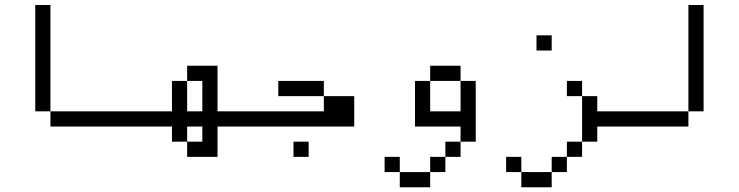

<svg xmlns="http://www.w3.org/2000/svg" viewBox="-20 -708 3040 790"><path d="M500 -187.5V-250H187.5V-187.5ZM187.5 -250V-687.5H125V-250Z M1000 -187.5V-250H875V-437.5H750V-375H687.5Q687.5 -375 687.5 -250H500V-187.5H687.5V-125H750V-62.5H875Q875 -62.5 875 -187.5ZM750 -125V-187.5H812.5V-125ZM750 -250Q750 -250 750 -375H812.5Q812.5 -375 812.5 -250Z M1250 -62.5V-125H1187.5V-62.5ZM1312.5 -250H1000V-187.5H1437.5Q1437.5 -187.5 1437.5 -312.5H1312.5ZM1312.5 -312.5V-375H1125V-312.5Z M1625 0V62.5H1750V0ZM1625 0V-62.5H1562.5V0ZM1750 0H1812.5V-62.5H1750ZM1812.5 -62.5H1875V-125H1812.5ZM1875 -125H1937.5Q1937.5 -125 1937.5 -375H1875Q1875 -375 1875 -250H1750Q1750 -250 1750 -375H1687.5V-187.5H1875ZM1750 -375H1875V-437.5H1750Z M2500 -187.5V-250H2437.5V-312.5H2375V-125H2312.5V-62.5H2250V0H2125V62.5H2250V0H2312.5V-62.5H2375V-125H2437.5V-187.5ZM2250 -500V-562.5H2187.5V-500ZM2125 0V-62.5H2062.5V0ZM2375 -312.5V-375H2312.5V-312.5Z M2812.5 -250H2500V-187.5H2812.5ZM2812.5 -250H2875V-687.5H2812.5Z"/></svg>

Font: UnifontExMono
Style: Regular
Weight: 500
Version: Version 15.0.06